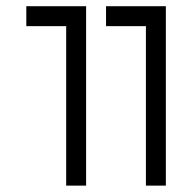

<svg xmlns="http://www.w3.org/2000/svg" viewBox="-20 -582 540 602"><path d="M250 0H187.5V-500H62.5V-562.5H250ZM312.5 -562.5H500V0H437.5V-500H312.5Z"/></svg>

Font: 寒蝉点阵体 16px
Style: Regular
Weight: 400
Designer: Designed by Warren2060
Foundry: ChillType
Version: Version 1.000